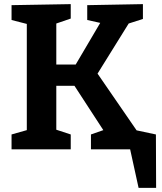

<svg xmlns="http://www.w3.org/2000/svg" viewBox="-20 -724 786 931"><path d="M323 -72V0H36V-72L110 -93V-608L36 -627V-699L323 -704V-634L253 -610V-411H347L466 -613L403 -627V-699L673 -704V-632L604 -610L453 -367L643 -91L705 -72V0H421V-72L481 -93L341 -308H253V-95ZM548 -112 736 -72 737 187H652L611 0H548Z"/></svg>

Font: Bitter
Style: Bold
Weight: 700
Designer: Sol Matas, and Bitter project Authors
Foundry: Sol Matas
Version: Version 2.001